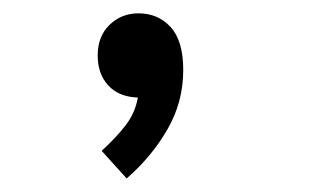

<svg xmlns="http://www.w3.org/2000/svg" viewBox="-20 -135 478 285"><path d="M185.5 -115.2Q214.8 -115.2 233.4 -94.7Q252 -74.2 252 -31.2Q252 16.6 228.5 57.1Q205.1 97.7 168 129.9L130.9 88.9Q153.3 68.4 167 50.3Q180.7 32.2 184.6 9.8Q156.2 8.8 140.6 -8.3Q125 -25.4 125 -52.7Q125 -81.1 142.6 -98.1Q160.2 -115.2 185.5 -115.2Z"/></svg>

Font: Sudo Variable
Style: Regular
Weight: 400
Monospace: yes
Designer: Jens Kutilek
Foundry: Jens Kutilek
Version: Version 0.040